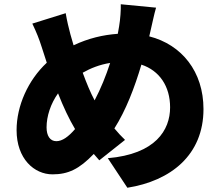

<svg xmlns="http://www.w3.org/2000/svg" viewBox="-20 -823 1040 903"><path d="M245 -159C215 -159 199 -185 199 -224C199 -276 218 -335 253 -384C278 -320 305 -263 333 -216C302 -180 273 -159 245 -159ZM498 -527C479 -468 454 -406 425 -351C406 -386 387 -432 369 -481C406 -502 448 -519 498 -527ZM687 -674C694 -702 705 -758 714 -787L548 -803C549 -779 546 -732 540 -698C538 -687 536 -676 534 -664C464 -659 396 -643 326 -610C321 -628 316 -645 311 -662C303 -692 295 -725 289 -761L132 -712C152 -670 164 -640 176 -602C184 -577 192 -552 200 -528C112 -446 58 -325 58 -211C58 -76 141 -3 227 -3C300 -3 352 -27 421 -99L447 -69L568 -165C551 -181 534 -200 518 -219C572 -304 613 -411 645 -519C730 -491 780 -417 780 -318C780 -211 711 -98 487 -79L579 60C782 28 937 -93 937 -310C937 -486 835 -613 682 -652Z"/></svg>

Font: Noto Sans T Chinese Black
Style: Bold
Weight: 900
Designer: Ryoko NISHIZUKA (kana & ideographs); Paul D. Hunt (Latin, Greek & Cyrillic); Wenlong ZHANG (bopomofo); Sandoll Communica
Foundry: Adobe Systems Incorporated
Version: Version 1.000;PS 1;hotconv 1.0.78;makeotf.lib2.5.61930